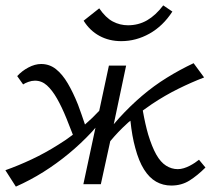

<svg xmlns="http://www.w3.org/2000/svg" viewBox="-22 -685 784 714"><path d="M288 0 333 -210Q326 -202 320 -195Q279 -151 233.5 -113.5Q188 -76 139.5 -45.5Q91 -15 37 9L-2 -52Q46 -69 96 -92.5Q146 -116 195 -147Q223 -164 249 -184Q236 -216 225 -245Q208 -287 190 -318.5Q172 -350 152.5 -367.5Q133 -385 108 -385Q96 -385 83.5 -380.5Q71 -376 64 -371L42 -402Q59 -421 83.5 -434Q108 -447 131 -447Q162 -447 186 -428Q210 -409 230 -375Q250 -341 268 -296Q281 -261 294 -222Q322 -246 347 -273L383 -441H447L401 -223Q411 -235 421 -246Q462 -291 506 -328.5Q550 -366 598.5 -396Q647 -426 698 -450L737 -397Q690 -379 640.5 -354.5Q591 -330 543 -298Q526 -286 509 -274Q518 -223 529 -185Q543 -139 559 -110.5Q575 -82 595.5 -69Q616 -56 639 -56Q650 -56 661.5 -59.5Q673 -63 683.5 -68.5Q694 -74 703 -80Q712 -86 718 -91L742 -62Q712 -32 682.5 -13.5Q653 5 615 5Q584 5 558.5 -9.5Q533 -24 513.5 -55Q494 -86 481 -135Q469 -178 463 -236Q456 -231 450 -225Q417 -195 388 -160L353 0ZM429 -532Q384 -532 348 -551.5Q312 -571 289 -608L347 -654Q371 -619 397.5 -605Q424 -591 454 -591Q493 -591 525 -609.5Q557 -628 585 -665L619 -642Q584 -588 534 -560Q484 -532 429 -532Z"/></svg>

Font: Isabella Sans
Style: Italic
Weight: 400
Italic angle: -12°
Designer: Christian Thalmann (Catharsis Fonts), Cristiano Sobral
Foundry: The Isabella Sans Project Authors
Version: Version 2.026; ttfautohint (v1.8.4.7-5d5b-dirty)